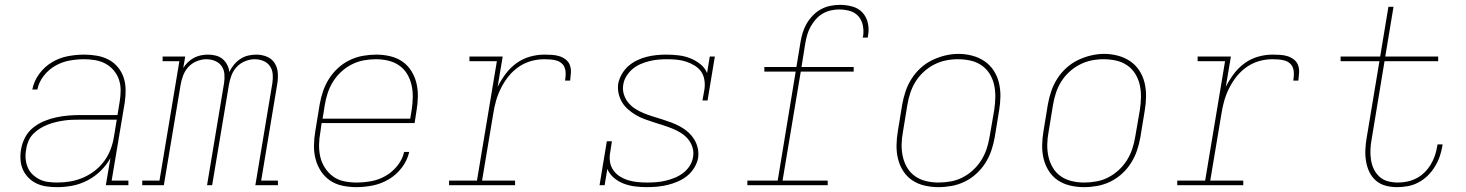

<svg xmlns="http://www.w3.org/2000/svg" viewBox="-20 -763 6040 791"><path d="M215 8Q193 8 171.5 5Q150 2 131 -7Q112 -16 97.5 -30.5Q83 -45 74.5 -64Q66 -83 64.5 -105Q63 -127 67 -149Q71 -173 83.5 -197Q96 -221 117 -237.5Q138 -254 162 -264Q186 -274 211.5 -279.5Q237 -285 261.5 -287Q286 -289 311 -289H464L473 -344Q477 -368 477 -391Q477 -414 470 -435Q463 -456 448.5 -473Q434 -490 415 -500.5Q396 -511 373 -515Q350 -519 327 -519Q297 -519 266.5 -513.5Q236 -508 208.5 -492.5Q181 -477 160.5 -451Q140 -425 134 -394H113Q120 -429 141.5 -458.5Q163 -488 194 -506.5Q225 -525 259.5 -531.5Q294 -538 327 -538Q353 -538 379 -533.5Q405 -529 427 -517.5Q449 -506 465 -487Q481 -468 489 -444.5Q497 -421 497.5 -394.5Q498 -368 494 -341L440 -19H509V0H416L435 -112Q419 -83 394.5 -59Q370 -35 340 -19.5Q310 -4 278.5 2Q247 8 215 8ZM216 -11Q243 -11 269.5 -15.5Q296 -20 322 -31Q348 -42 371 -60Q394 -78 410.5 -101Q427 -124 436.5 -150Q446 -176 450 -203L461 -270H311Q294 -270 277.5 -269.5Q261 -269 244 -266.5Q227 -264 210 -260Q193 -256 176.5 -249.5Q160 -243 144.5 -233.5Q129 -224 116.5 -211Q104 -198 97 -181.5Q90 -165 88 -148Q84 -129 85.5 -110Q87 -91 94 -74Q101 -57 114 -44.5Q127 -32 143 -24Q159 -16 178 -13.5Q197 -11 216 -11Z M566 0V-19H637L719 -511H650V-530H743L735 -483Q743 -496 754.5 -507Q766 -518 779.5 -525Q793 -532 807.5 -535Q822 -538 837 -538Q853 -538 869 -534Q885 -530 897 -520Q909 -510 916 -496Q923 -482 925 -466Q932 -482 943.5 -496Q955 -510 970 -520Q985 -530 1002 -534Q1019 -538 1036 -538Q1059 -538 1079.5 -529.5Q1100 -521 1111.5 -503Q1123 -485 1124.5 -462Q1126 -439 1122 -416L1056 -19H1125V0H1032L1102 -420Q1105 -439 1103.5 -457.5Q1102 -476 1092 -490.5Q1082 -505 1065 -512Q1048 -519 1029 -519Q1010 -519 990 -511Q970 -503 955.5 -487.5Q941 -472 933.5 -452Q926 -432 923 -413L854 0H833L903 -420Q906 -439 904.5 -457.5Q903 -476 893 -490.5Q883 -505 866 -512Q849 -519 830 -519Q811 -519 791 -511Q771 -503 756.5 -487.5Q742 -472 734.5 -452Q727 -432 724 -413L655 0Z M1448 8Q1419 8 1390.5 2Q1362 -4 1339.5 -19.5Q1317 -35 1302 -58Q1287 -81 1280 -108Q1273 -135 1273.5 -164.5Q1274 -194 1279 -223L1297 -333Q1302 -361 1311 -387.5Q1320 -414 1335.5 -438.5Q1351 -463 1373 -483Q1395 -503 1421 -515.5Q1447 -528 1475 -533Q1503 -538 1530 -538Q1559 -538 1587 -531.5Q1615 -525 1637 -510Q1659 -495 1674 -471.5Q1689 -448 1695.5 -421Q1702 -394 1701.5 -365Q1701 -336 1696 -307L1688 -256H1305L1300 -220Q1295 -194 1294.5 -167.5Q1294 -141 1299.5 -117Q1305 -93 1318.5 -72Q1332 -51 1351.5 -36.5Q1371 -22 1396.5 -16.5Q1422 -11 1448 -11Q1478 -11 1509 -16.5Q1540 -22 1568 -38Q1596 -54 1617 -80Q1638 -106 1645 -137H1666Q1658 -102 1635.5 -72.5Q1613 -43 1582 -24.5Q1551 -6 1516.5 1Q1482 8 1448 8ZM1670 -274 1676 -310Q1680 -336 1680.5 -362Q1681 -388 1675.5 -412.5Q1670 -437 1657.5 -458Q1645 -479 1625 -493Q1605 -507 1580 -513Q1555 -519 1529 -519Q1504 -519 1479 -514.5Q1454 -510 1430 -498Q1406 -486 1386 -467.5Q1366 -449 1352 -426.5Q1338 -404 1330 -379.5Q1322 -355 1318 -330L1309 -274Z M1830 0V-19H1945L2027 -511H1914V-530H2051L2030 -405Q2044 -433 2063 -458.5Q2082 -484 2107.5 -502.5Q2133 -521 2163 -529.5Q2193 -538 2222 -538Q2238 -538 2254 -537Q2270 -536 2284.5 -531.5Q2299 -527 2311 -517.5Q2323 -508 2328 -494Q2333 -480 2332 -463.5Q2331 -447 2329 -431H2308Q2310 -444 2310.5 -457.5Q2311 -471 2307 -482.5Q2303 -494 2294 -502Q2285 -510 2273 -513.5Q2261 -517 2248 -518Q2235 -519 2222 -519Q2195 -519 2168 -511.5Q2141 -504 2117 -487.5Q2093 -471 2075 -448.5Q2057 -426 2044 -400Q2031 -374 2023.5 -347.5Q2016 -321 2012 -294L1966 -19H2102V0Z M2645 8Q2620 8 2596 5Q2572 2 2549.5 -6.5Q2527 -15 2509 -30.5Q2491 -46 2482 -67L2471 0H2450L2480 -181H2501L2494 -136Q2490 -116 2493 -96.5Q2496 -77 2507 -61.5Q2518 -46 2534 -36Q2550 -26 2568 -20.5Q2586 -15 2606 -13Q2626 -11 2646 -11Q2665 -11 2684 -12.5Q2703 -14 2722 -18.5Q2741 -23 2759.5 -30.5Q2778 -38 2794 -50Q2810 -62 2821 -79Q2832 -96 2835 -115Q2839 -136 2833 -155.5Q2827 -175 2814.5 -190Q2802 -205 2785 -215.5Q2768 -226 2749.5 -233.5Q2731 -241 2712 -247Q2693 -253 2674 -259Q2655 -265 2636 -272Q2617 -279 2600 -289Q2583 -299 2568 -312Q2553 -325 2543 -341.5Q2533 -358 2528.5 -378Q2524 -398 2527 -419Q2531 -439 2542 -458Q2553 -477 2569 -491Q2585 -505 2604.5 -514.5Q2624 -524 2644.5 -529Q2665 -534 2685 -536Q2705 -538 2725 -538Q2750 -538 2775.5 -535Q2801 -532 2823.5 -523Q2846 -514 2865 -499Q2884 -484 2893 -462L2904 -530H2925L2895 -349H2874L2882 -394Q2885 -414 2882 -433.5Q2879 -453 2868.5 -468Q2858 -483 2841.5 -493Q2825 -503 2807 -509Q2789 -515 2769 -517Q2749 -519 2729 -519Q2711 -519 2693 -517.5Q2675 -516 2656.5 -511.5Q2638 -507 2620 -499.5Q2602 -492 2587 -479.5Q2572 -467 2561.5 -450.5Q2551 -434 2548 -416Q2544 -395 2550 -375Q2556 -355 2568.5 -340Q2581 -325 2597.5 -314.5Q2614 -304 2632.5 -296.5Q2651 -289 2670.5 -283Q2690 -277 2709 -271Q2728 -265 2746.5 -258Q2765 -251 2782.5 -241.5Q2800 -232 2814.5 -219Q2829 -206 2839.5 -189.5Q2850 -173 2854.5 -153Q2859 -133 2856 -112Q2852 -91 2840 -71.5Q2828 -52 2810.5 -38Q2793 -24 2772 -15Q2751 -6 2730 -1Q2709 4 2688 6Q2667 8 2645 8Z M3059 0V-19H3184L3258 -468H3129V-487H3261L3278 -590Q3281 -609 3287 -628.5Q3293 -648 3303.5 -666Q3314 -684 3329 -699.5Q3344 -715 3362.5 -725Q3381 -735 3401 -739Q3421 -743 3441 -743Q3467 -743 3492 -736Q3517 -729 3533.5 -711Q3550 -693 3555.5 -667.5Q3561 -642 3556 -616Q3556 -614 3555.5 -612Q3555 -610 3555 -608H3534Q3535 -610 3535 -611.5Q3535 -613 3536 -615Q3539 -637 3534.5 -659Q3530 -681 3516 -696.5Q3502 -712 3481 -718Q3460 -724 3437 -724Q3420 -724 3402.5 -720Q3385 -716 3369.5 -707Q3354 -698 3341.5 -684Q3329 -670 3320 -654Q3311 -638 3306 -621Q3301 -604 3298 -587L3282 -487H3497V-468H3279L3204 -19H3390V0Z M3846 8Q3817 8 3789 1.5Q3761 -5 3738.5 -20Q3716 -35 3701 -58.5Q3686 -82 3679.5 -109Q3673 -136 3673.5 -165Q3674 -194 3679 -223L3697 -333Q3702 -361 3711 -387.5Q3720 -414 3735.5 -438.5Q3751 -463 3773 -483Q3795 -503 3821 -515.5Q3847 -528 3874.5 -534.5Q3902 -541 3929 -541Q3958 -541 3986 -533.5Q4014 -526 4036.5 -510.5Q4059 -495 4074 -472Q4089 -449 4095.5 -421.5Q4102 -394 4101.5 -365Q4101 -336 4096 -307L4078 -197Q4073 -169 4064 -142.5Q4055 -116 4039.5 -91.5Q4024 -67 4002 -47Q3980 -27 3954 -14.5Q3928 -2 3900.5 3Q3873 8 3846 8ZM3846 -11Q3871 -11 3896.5 -15.5Q3922 -20 3945.5 -32Q3969 -44 3989 -62.5Q4009 -81 4023 -103.5Q4037 -126 4045 -150.5Q4053 -175 4057 -200L4076 -310Q4080 -336 4080.5 -362.5Q4081 -389 4075.5 -413.5Q4070 -438 4057 -459Q4044 -480 4023.5 -494Q4003 -508 3978 -513.5Q3953 -519 3926 -519Q3901 -519 3876.5 -514Q3852 -509 3828.5 -497Q3805 -485 3785 -466.5Q3765 -448 3751.5 -426Q3738 -404 3730 -379.5Q3722 -355 3718 -330L3700 -220Q3695 -194 3694.5 -168Q3694 -142 3699.5 -117.5Q3705 -93 3717.5 -72Q3730 -51 3750 -37Q3770 -23 3795 -17Q3820 -11 3846 -11Z M4446 8Q4417 8 4389 1.5Q4361 -5 4338.5 -20Q4316 -35 4301 -58.5Q4286 -82 4279.5 -109Q4273 -136 4273.5 -165Q4274 -194 4279 -223L4297 -333Q4302 -361 4311 -387.5Q4320 -414 4335.5 -438.5Q4351 -463 4373 -483Q4395 -503 4421 -515.5Q4447 -528 4474.5 -534.5Q4502 -541 4529 -541Q4558 -541 4586 -533.5Q4614 -526 4636.5 -510.5Q4659 -495 4674 -472Q4689 -449 4695.5 -421.5Q4702 -394 4701.5 -365Q4701 -336 4696 -307L4678 -197Q4673 -169 4664 -142.5Q4655 -116 4639.5 -91.5Q4624 -67 4602 -47Q4580 -27 4554 -14.5Q4528 -2 4500.5 3Q4473 8 4446 8ZM4446 -11Q4471 -11 4496.5 -15.5Q4522 -20 4545.5 -32Q4569 -44 4589 -62.5Q4609 -81 4623 -103.5Q4637 -126 4645 -150.5Q4653 -175 4657 -200L4676 -310Q4680 -336 4680.5 -362.5Q4681 -389 4675.5 -413.5Q4670 -438 4657 -459Q4644 -480 4623.5 -494Q4603 -508 4578 -513.5Q4553 -519 4526 -519Q4501 -519 4476.5 -514Q4452 -509 4428.5 -497Q4405 -485 4385 -466.5Q4365 -448 4351.5 -426Q4338 -404 4330 -379.5Q4322 -355 4318 -330L4300 -220Q4295 -194 4294.5 -168Q4294 -142 4299.5 -117.5Q4305 -93 4317.5 -72Q4330 -51 4350 -37Q4370 -23 4395 -17Q4420 -11 4446 -11Z M4830 0V-19H4945L5027 -511H4914V-530H5051L5030 -405Q5044 -433 5063 -458.5Q5082 -484 5107.5 -502.5Q5133 -521 5163 -529.5Q5193 -538 5222 -538Q5238 -538 5254 -537Q5270 -536 5284.5 -531.5Q5299 -527 5311 -517.5Q5323 -508 5328 -494Q5333 -480 5332 -463.5Q5331 -447 5329 -431H5308Q5310 -444 5310.5 -457.5Q5311 -471 5307 -482.5Q5303 -494 5294 -502Q5285 -510 5273 -513.5Q5261 -517 5248 -518Q5235 -519 5222 -519Q5195 -519 5168 -511.5Q5141 -504 5117 -487.5Q5093 -471 5075 -448.5Q5057 -426 5044 -400Q5031 -374 5023.5 -347.5Q5016 -321 5012 -294L4966 -19H5102V0Z M5736 8Q5711 8 5688.5 2Q5666 -4 5649 -18.5Q5632 -33 5622 -53.5Q5612 -74 5608 -97.5Q5604 -121 5605 -145Q5606 -169 5610 -193L5663 -511H5503V-530H5666L5700 -735H5721L5687 -530H5905V-511H5684L5631 -190Q5627 -169 5626 -148Q5625 -127 5628 -106Q5631 -85 5639.5 -67Q5648 -49 5662.5 -35.5Q5677 -22 5697 -16.5Q5717 -11 5739 -11Q5758 -11 5777.5 -15Q5797 -19 5815.5 -28.5Q5834 -38 5849 -53Q5864 -68 5874.5 -85.5Q5885 -103 5891.5 -122Q5898 -141 5901 -161Q5902 -163 5902 -164.5Q5902 -166 5902 -168H5923Q5923 -166 5922.5 -164Q5922 -162 5922 -160Q5918 -137 5910.5 -116Q5903 -95 5890.5 -75Q5878 -55 5861 -38.5Q5844 -22 5823 -11Q5802 0 5779.5 4Q5757 8 5736 8Z"/></svg>

Font: Iosevka Curly Slab ThExObl
Style: Regular
Weight: 100
Width: 7
Italic angle: -9°
Monospace: yes
Designer: Belleve Invis
Foundry: Belleve Invis
Version: Version 11.1.0; ttfautohint (v1.8.3)